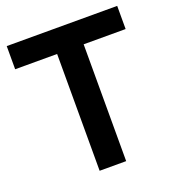

<svg xmlns="http://www.w3.org/2000/svg" viewBox="-127 -790 811 890"><g transform="rotate(-20 278.5 -345.0)"><path d="M550.8 -576.2H343.8V0H212.9V-576.2H5.9V-690.4H550.8Z"/></g></svg>

Font: Altinn-DIN Exp
Style: DINExp-Bold
Weight: 700
Width: 7
Designer: Charles Nix
Foundry: Altinn
Version: Version 2.00